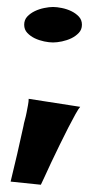

<svg xmlns="http://www.w3.org/2000/svg" viewBox="-20 -377 269 539"><path d="M210 -307.6Q210 -293.9 201.2 -284.7Q192.4 -275.4 180.2 -269.5Q168 -263.7 153.8 -260.7Q139.6 -257.8 128.9 -257.8Q118.2 -257.8 104 -260.7Q89.8 -263.7 77.6 -269.5Q65.4 -275.4 56.6 -284.7Q47.9 -293.9 47.9 -307.6Q47.9 -321.3 56.6 -330.6Q65.4 -339.8 77.6 -345.7Q89.8 -351.6 104 -354.5Q118.2 -357.4 128.9 -357.4Q139.6 -357.4 153.8 -354.5Q168 -351.6 180.2 -345.7Q192.4 -339.8 201.2 -330.6Q210 -321.3 210 -307.6ZM9.8 132.8Q19.5 93.8 28.3 55.2Q37.1 16.6 45.9 -23.4Q46.9 -30.3 49.8 -40.5Q52.7 -50.8 54.7 -61.5Q56.6 -72.3 58.6 -82Q60.5 -91.8 60.5 -99.6L205.1 -77.1Q201.2 -73.2 191.9 -56.6Q182.6 -40 171.4 -18.1Q160.2 3.9 147.5 29.8Q134.8 55.7 124 78.6Q113.3 101.6 105.5 118.7Q97.7 135.7 94.7 141.6Z"/></svg>

Font: Cherry Cream Soda
Style: Regular
Weight: 400
Designer: Font Diner, Inc
Foundry: Font Diner, Inc
Version: Version 1.001